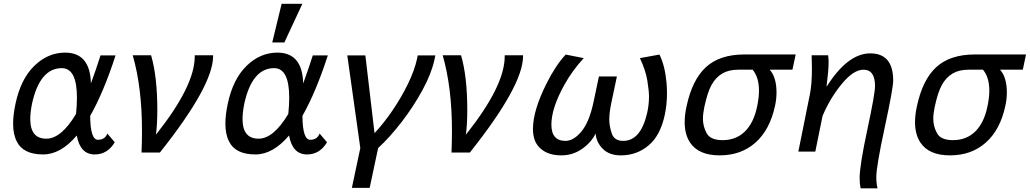

<svg xmlns="http://www.w3.org/2000/svg" viewBox="-20 -807 5481 1022"><path d="M484.4 15.1Q406.7 15.1 388.7 -85.9Q303.2 15.1 209.5 15.1Q102.5 15.1 68.8 -55.2Q49.8 -92.3 49.8 -148.9Q49.8 -195.3 62.5 -254.9Q90.3 -386.2 162.6 -456.5Q234.9 -526.9 326.7 -526.9Q460 -526.9 463.9 -362.8Q490.7 -435.5 515.1 -512.2H595.2Q530.8 -314 460 -190.4Q460.9 -63 501 -63Q539.1 -63 551.3 -96.2L590.8 -49.8Q552.2 15.1 484.4 15.1ZM226.6 -68.8Q306.2 -68.8 384.8 -200.7Q389.6 -248.5 389.6 -287.1Q389.6 -444.3 309.1 -444.3Q191.9 -444.3 150.4 -254.9Q141.1 -208.5 141.1 -173.3Q141.1 -68.8 226.6 -68.8Z M831.1 4.9H733.4Q735.8 -56.2 735.8 -110.4Q735.8 -341.8 686.5 -512.7H784.2Q817.4 -399.4 817.4 -222.2Q817.4 -147 810.1 -90.3Q1016.6 -349.6 1016.6 -506.3V-512.7H1114.3V-507.8Q1114.3 -351.1 831.1 4.9Z M1614.3 15.1Q1536.6 15.1 1518.6 -85.9Q1433.1 15.1 1339.4 15.1Q1232.4 15.1 1198.7 -55.2Q1179.7 -92.3 1179.7 -148.9Q1179.7 -195.3 1192.4 -254.9Q1220.2 -386.2 1292.5 -456.5Q1364.7 -526.9 1456.5 -526.9Q1589.8 -526.9 1593.8 -362.8Q1620.6 -435.5 1645 -512.2H1725.1Q1660.6 -314 1589.8 -190.4Q1590.8 -63 1630.9 -63Q1668.9 -63 1681.2 -96.2L1720.7 -49.8Q1682.1 15.1 1614.3 15.1ZM1356.4 -68.8Q1436 -68.8 1514.6 -200.7Q1519.5 -248.5 1519.5 -287.1Q1519.5 -444.3 1439 -444.3Q1321.8 -444.3 1280.3 -254.9Q1271 -208.5 1271 -173.3Q1271 -68.8 1356.4 -68.8ZM1493.7 -581.1H1429.2L1479 -786.6H1589.4Z M1947.8 192.9H1853L1897.9 -19L1828.6 -512.2H1924.8L1973.6 -98.1Q2024.4 -152.8 2070.8 -221.4Q2117.2 -290 2151.9 -361.3Q2186.5 -432.6 2200.2 -495.1L2203.6 -512.2H2297.4L2293 -491.2Q2277.3 -417 2229.7 -329.1Q2182.1 -241.2 2118.4 -158.4Q2054.7 -75.7 1992.7 -19Z M2481 4.9H2383.3Q2385.7 -56.2 2385.7 -110.4Q2385.7 -341.8 2336.4 -512.7H2434.1Q2467.3 -399.4 2467.3 -222.2Q2467.3 -147 2460 -90.3Q2666.5 -349.6 2666.5 -506.3V-512.7H2764.2V-507.8Q2764.2 -351.1 2481 4.9Z M3284.7 20Q3223.6 20 3189 -14.4Q3154.3 -48.8 3150.4 -96.2Q3127.4 -48.8 3078.1 -14.4Q3028.8 20 2967.8 20Q2883.8 20 2842.8 -31.7Q2816.9 -64.5 2816.9 -121.1Q2816.9 -218.8 2889.6 -363.3Q2938 -460 2991.2 -516.6L3087.4 -497.6Q3027.3 -433.1 2984.4 -356Q2915 -231.4 2915 -143.6Q2915 -57.1 2990.2 -57.1Q3033.2 -57.1 3074.7 -106.9Q3116.2 -156.7 3138.7 -261.2L3168 -399.9H3263.7L3234.4 -261.2Q3223.1 -209 3223.1 -170.4Q3223.1 -136.7 3236.3 -96.9Q3249.5 -57.1 3297.4 -57.1Q3390.1 -57.1 3424.3 -204.1Q3434.6 -248 3434.6 -293.9Q3434.6 -322.8 3425.8 -377.4Q3417 -432.1 3386.2 -497.6L3490.2 -516.6Q3519.5 -458 3527.8 -367.2Q3530.3 -338.9 3530.3 -311Q3530.3 -251 3518.6 -195.8Q3495.1 -85.4 3432.1 -32.7Q3369.1 20 3284.7 20Z M3810.5 20Q3698.7 20 3653.3 -47.9Q3624.5 -91.3 3624.5 -156.7Q3624.5 -194.8 3634.3 -240.2Q3664.1 -381.8 3737.5 -449.5Q3811 -517.1 3942.9 -517.1H4215.3L4198.2 -436H4077.1Q4113.3 -395.5 4113.3 -314.5Q4113.3 -280.3 4105.5 -244.1Q4078.1 -116.2 4001.5 -48.1Q3924.8 20 3810.5 20ZM3826.2 -61Q3897.9 -61 3944.8 -106.9Q3991.7 -152.8 4009.8 -238.8Q4020 -286.1 4020 -324.7Q4020 -395 3986.3 -436H3909.7Q3858.9 -436 3824.7 -415.8Q3790.5 -395.5 3768.3 -356.4Q3746.1 -317.4 3729 -236.8Q3721.7 -202.1 3721.7 -173.8Q3721.7 -134.3 3741.7 -97.7Q3761.7 -61 3826.2 -61Z M4651.4 195.3H4561Q4555.7 171.4 4555.7 140.6Q4555.7 74.7 4596.7 -116.7Q4637.7 -308.1 4637.7 -348.6Q4637.7 -436 4576.2 -436Q4523.4 -436 4461.2 -360.8Q4398.9 -285.6 4358.4 -189.9L4319.8 0H4229.5L4291 -305.2Q4301.8 -358.4 4301.8 -441.9L4300.3 -512.7H4388.2Q4390.6 -493.2 4390.6 -473.6Q4390.6 -432.1 4379.4 -344.7Q4491.7 -522.9 4612.3 -522.9Q4734.4 -522.9 4734.4 -377.9Q4734.4 -338.4 4689.5 -129.6Q4644.5 79.1 4644.5 134.8Q4644.5 171.4 4651.4 195.3Z M5036.6 20Q4924.8 20 4879.4 -47.9Q4850.6 -91.3 4850.6 -156.7Q4850.6 -194.8 4860.4 -240.2Q4890.1 -381.8 4963.6 -449.5Q5037.1 -517.1 5168.9 -517.1H5441.4L5424.3 -436H5303.2Q5339.4 -395.5 5339.4 -314.5Q5339.4 -280.3 5331.5 -244.1Q5304.2 -116.2 5227.5 -48.1Q5150.9 20 5036.6 20ZM5052.2 -61Q5124 -61 5170.9 -106.9Q5217.8 -152.8 5235.8 -238.8Q5246.1 -286.1 5246.1 -324.7Q5246.1 -395 5212.4 -436H5135.7Q5085 -436 5050.8 -415.8Q5016.6 -395.5 4994.4 -356.4Q4972.2 -317.4 4955.1 -236.8Q4947.8 -202.1 4947.8 -173.8Q4947.8 -134.3 4967.8 -97.7Q4987.8 -61 5052.2 -61Z"/></svg>

Font: Cadman
Style: Italic
Weight: 400
Italic angle: -12°
Designer: Paul James MIller
Foundry: High-Logic / Made with FontCreator
Version: Version 2.114;March 28, 2021;FontCreator 13.0.0.2683 64-bit